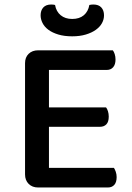

<svg xmlns="http://www.w3.org/2000/svg" viewBox="-20 -830 584 851"><path d="M149 1Q123 1 107 -15Q91 -31 91 -57V-550Q91 -576 107 -591.5Q123 -607 149 -607H480Q485 -601 488.5 -590Q492 -579 492 -566Q492 -544 481.5 -532Q471 -520 453 -520H197V-354H450Q455 -348 458.5 -337Q462 -326 462 -313Q462 -290 451.5 -279Q441 -268 423 -268H197V-86H485Q489 -80 493 -69Q497 -58 497 -45Q497 -22 486.5 -10.5Q476 1 458 1ZM300 -746Q332 -746 351.5 -762.5Q371 -779 376 -808Q381 -809 385 -809.5Q389 -810 394 -810Q417 -810 429 -797Q441 -784 441 -762Q441 -744 432 -727.5Q423 -711 405 -698Q387 -685 360.5 -677Q334 -669 300 -669Q265 -669 238.5 -677Q212 -685 194.5 -698Q177 -711 168.5 -728Q160 -745 160 -762Q160 -784 172 -797Q184 -810 207 -810Q212 -810 216 -809.5Q220 -809 224 -808Q229 -779 249 -762.5Q269 -746 300 -746Z"/></svg>

Font: Baloo Paaji 2 Medium
Style: Regular
Weight: 500
Designer: Shuchita Grover, Noopur Datye and Ek Type
Foundry: Ek Type
Version: Version 1.640;hotconv 1.0.111;makeotfexe 2.5.65597; ttfautoh